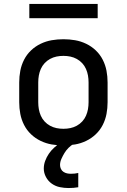

<svg xmlns="http://www.w3.org/2000/svg" viewBox="-20 -726 640 969"><path d="M300 8Q270 8 241 3Q212 -2 185 -15Q158 -28 136.5 -48.5Q115 -69 101.5 -95.5Q88 -122 82.5 -151Q77 -180 77 -210V-310Q77 -340 82.5 -369Q88 -398 101.5 -424.5Q115 -451 136.5 -471.5Q158 -492 185 -505Q212 -518 241 -523Q270 -528 300 -528Q330 -528 359 -523Q388 -518 415 -505Q442 -492 463.5 -471.5Q485 -451 498.5 -424.5Q512 -398 517.5 -369Q523 -340 523 -310V-210Q523 -180 517.5 -151Q512 -122 498.5 -95.5Q485 -69 463.5 -48.5Q442 -28 415 -15Q388 -2 359 3Q330 8 300 8ZM300 -76Q318 -76 335 -79.5Q352 -83 367.5 -91.5Q383 -100 395 -113Q407 -126 414 -142Q421 -158 424 -175Q427 -192 427 -210V-310Q427 -328 424 -345Q421 -362 414 -378Q407 -394 395 -407Q383 -420 367.5 -428.5Q352 -437 335 -440.5Q318 -444 300 -444Q282 -444 265 -440.5Q248 -437 232.5 -428.5Q217 -420 205 -407Q193 -394 186 -378Q179 -362 176 -345Q173 -328 173 -310V-210Q173 -192 176 -175Q179 -158 186 -142Q193 -126 205 -113Q217 -100 232.5 -91.5Q248 -83 265 -79.5Q282 -76 300 -76ZM326 223Q304 223 282 218.5Q260 214 241.5 201Q223 188 212 167.5Q201 147 201 125Q201 105 208 86Q215 67 226.5 50Q238 33 253 19.5Q268 6 285 -6L289 -8H352V0Q338 8 326 20Q314 32 305.5 46Q297 60 290 75.5Q283 91 283 107Q283 117 287.5 126.5Q292 136 300.5 141.5Q309 147 318.5 149Q328 151 338 151Q348 151 357 150Q366 149 375 147V219Q363 221 351 222Q339 223 326 223ZM128 -634V-706H473V-634Z"/></svg>

Font: Iosevka Aile Medium
Style: Regular
Weight: 500
Designer: Belleve Invis
Foundry: Belleve Invis
Version: Version 27.3.5; ttfautohint (v1.8.4)